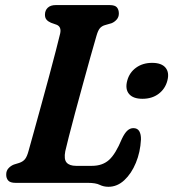

<svg xmlns="http://www.w3.org/2000/svg" viewBox="-20 -720 682 756"><path d="M325.5 0H41.5Q20 0 12 -9.5Q4 -19 4.5 -33.5Q4.5 -47.5 13.2 -57.2Q22 -67 34.5 -72L55.5 -78.5Q70.5 -83.5 78.5 -93.5Q86.5 -103.5 92.5 -126Q99.5 -150.5 112.5 -197.8Q125.5 -245 141.5 -303Q157.5 -361 173 -418.5Q188.5 -476 200.2 -521.5Q212 -567 217 -588.5Q222.5 -614.5 203 -622.5L180.5 -630.5Q169 -635.5 163 -642.8Q157 -650 157 -662Q157 -679 168 -689.5Q179 -700 199.5 -700H411.5Q433 -700 440.5 -690.8Q448 -681.5 448 -667Q448 -652.5 439.2 -642.8Q430.5 -633 419 -628.5L393 -621Q381 -617.5 373.5 -609Q366 -600.5 360 -579.5Q350 -546 335.8 -494.8Q321.5 -443.5 305.8 -386.2Q290 -329 275.5 -275Q261 -221 250.8 -180.8Q240.5 -140.5 237 -124.5Q231 -93 242.2 -80Q253.5 -67 279.5 -67H342.5Q383 -67 409 -90Q435 -113 460 -173.5Q471 -196.5 481.8 -206Q492.5 -215.5 505 -215.5Q521.5 -215.5 528.5 -203.2Q535.5 -191 535 -170.5Q532.5 -121 515 -78.8Q497.5 -36.5 469.5 -10.5Q441.5 15.5 407 15.5Q388 15.5 372.5 7.8Q357 0 325.5 0ZM541 -331Q504 -331 488 -350.2Q472 -369.5 481 -402.5Q489.5 -434.5 515.8 -453.5Q542 -472.5 579 -472.5Q616 -472.5 631.8 -453.5Q647.5 -434.5 639 -402.5Q630.5 -370 604.5 -350.5Q578.5 -331 541 -331Z"/></svg>

Font: Fraunces 72pt S100 SemiBold
Style: Italic
Weight: 600
Italic angle: -16°
Version: Version 1.000; ttfautohint (v1.8.3)